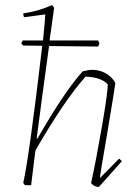

<svg xmlns="http://www.w3.org/2000/svg" viewBox="-20 -732 533 759"><path d="M371 7Q353 7 340 -8Q360 -99 383 -232Q406 -365 406 -398Q381 -427 318 -429Q232 -332 120 -137L103 0H78L72 -9Q96 -117 147 -551L71 -552L64 -560L70 -572H150Q159 -664 159 -675L75 -664Q72 -670 72 -679Q133 -688 186 -712L194 -701L176 -572H368L373 -560L368 -548L174 -550Q164 -480 147 -352Q130 -224 125 -185L128 -184Q235 -371 307 -450Q331 -456 345 -456Q374 -456 399 -441.5Q424 -427 436 -404Q434 -385 403 -200Q376 -45 375 -28L451 -105L462 -95Z"/></svg>

Font: Albura ExtraLight
Style: Italic
Weight: 156
Italic angle: -7°
Designer: Mercedes Jáuregui
Foundry: Omnibus-Type Team
Version: Version 1.000